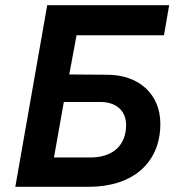

<svg xmlns="http://www.w3.org/2000/svg" viewBox="-20 -720 689 740"><path d="M39 0H322C489 0 598 -90 598 -243C598 -355 518 -432 392 -432L247 -433L275 -584H612L632 -700H162ZM188 -113 226 -327H367C428 -327 466 -293 466 -238C466 -161 416 -113 328 -113Z"/></svg>

Font: Fixel Display 20240404 SemiBold
Style: Italic
Weight: 600
Italic angle: -10°
Designer: AlfaBravo + MacPaw
Foundry: Kyrylo Tkachov, Marchela Mozhyna, Serhii Makarenko, Maria Weinstein, Zakhar Kryvoshyya
Version: Version 1.211;Glyphs 3.2 (3225)